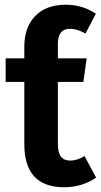

<svg xmlns="http://www.w3.org/2000/svg" viewBox="-20 -777 427 813"><path d="M338 -116 387 -25Q328 16 249 16Q83 14 83 -166V-430H4V-530H83V-580Q83 -661 129 -709Q175 -757 259 -757Q329 -757 386 -719L342 -635Q307 -655 276 -655Q225 -655 225 -591V-530H347L333 -430H225V-169Q225 -131 238 -114Q251 -97 278 -97Q306 -97 338 -116Z"/></svg>

Font: Fira Sans SemiBold
Style: Regular
Weight: 600
Designer: bBox Type GmbH & Carrois Corporate GbR & Edenspiekermann AG
Foundry: bBox Type GmbH & Carrois Corporate GbR & Edenspiekermann AG
Version: Version 4.301;PS 004.301;hotconv 1.0.88;makeotf.lib2.5.64775